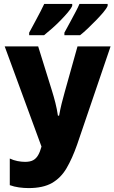

<svg xmlns="http://www.w3.org/2000/svg" viewBox="-20 -951 585 981"><path d="M374 -212Q349 -141 320 -91.5Q291 -42 245.5 -16Q200 10 126 10Q102 10 77 6.5Q52 3 30 -5V-141Q49 -132 69.5 -128Q90 -124 108 -124Q134 -124 149.5 -132.5Q165 -141 175 -158.5Q185 -176 192 -202L4 -714H175L245 -489Q255 -457 263 -425.5Q271 -394 276 -360H282Q288 -394 295 -422Q302 -450 311 -482L376 -714H545ZM530 -921Q524 -907 507.5 -887.5Q491 -868 470 -846.5Q449 -825 428 -805Q407 -785 389 -771H309V-784Q325 -813 340 -841Q355 -869 367.5 -892.5Q380 -916 386 -931H530ZM349 -921Q343 -907 326.5 -887.5Q310 -868 289.5 -847Q269 -826 247 -806.5Q225 -787 205 -771H129V-784Q145 -814 160 -841.5Q175 -869 187 -892.5Q199 -916 206 -931H349Z"/></svg>

Font: Noto Sans Display Condensed ExtraBold
Style: Regular
Weight: 800
Width: 3
Designer: Monotype Design Team
Foundry: Monotype Imaging Inc.
Version: Version 2.003